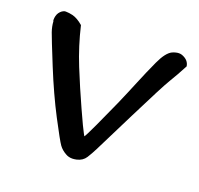

<svg xmlns="http://www.w3.org/2000/svg" viewBox="-94 -598 724 700"><g transform="rotate(20 267.5 -248.0)"><path d="M44.9 -495.6Q47.4 -495.6 50.3 -495.6Q60.1 -495.6 75.2 -492.2Q94.7 -487.3 116.7 -468.3Q134.3 -393.1 162.8 -322.5Q191.4 -252 222.7 -183.1Q253.9 -114.3 261.5 -101.3Q269 -88.4 266.6 -90.8Q270.5 -94.2 294.9 -146.7Q319.3 -199.2 340.1 -246.3Q360.8 -293.5 380.1 -340.6Q399.4 -387.7 420.2 -432.9Q440.9 -478 463.4 -488.3Q477.5 -494.1 488.3 -494.1Q494.1 -494.1 500 -492.2Q514.2 -486.8 521.5 -478.3Q528.8 -469.7 530.3 -458.5Q509.3 -418.5 491 -388.7Q472.7 -358.9 404.3 -221.7Q335.9 -84.5 325.4 -63.5Q314.9 -42.5 303.7 -24.9Q292.5 -7.3 269.5 -2Q259.8 0 253.4 0Q238.8 0 228 -6.3Q210 -16.1 199.5 -30.8Q189 -45.4 149.4 -121.1Q109.9 -196.8 71.3 -291.7Q32.7 -386.7 25.6 -407.2Q18.6 -427.7 17.6 -446.8Q16.1 -448.7 16.1 -451.7Q16.1 -469.2 23.9 -480.5Q33.2 -493.2 44.9 -495.6Z"/></g></svg>

Font: Myanmar Kalay
Style: Regular
Weight: 400
Designer: Khon Soe Zaw Thu
Foundry: PaOh Unicode khonsoezawthu@gmail.com and @hotmail.com
Version: Version 1.20 December 6, 2016